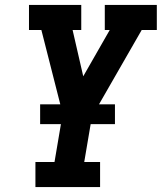

<svg xmlns="http://www.w3.org/2000/svg" viewBox="-20 -755 653 775"><path d="M123 0V-101H200L233 -296L147 -634H97V-735H308V-634H273L316 -447L423 -634H403V-735H613V-634H552L351 -284L320 -101H384V0ZM142 -254V-334H444V-254Z"/></svg>

Font: Iosevka Etoile Oblique
Style: Bold
Weight: 700
Italic angle: -9°
Designer: Belleve Invis
Foundry: Belleve Invis
Version: Version 15.5.2; ttfautohint (v1.8.4)